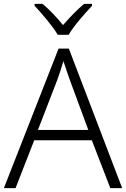

<svg xmlns="http://www.w3.org/2000/svg" viewBox="-20 -967 648 987"><path d="M277 -788H333C357 -831 416 -898 453 -937V-947H412C376 -917 336 -875 304 -838C274 -875 235 -917 199 -947H158V-937C195 -898 252 -831 277 -788ZM547 0H608L334 -717H281L0 0H60L156 -246H452ZM339 -556 434 -299H175L274 -555C283 -580 296 -618 306 -653C316 -622 332 -575 339 -556Z"/></svg>

Font: Noto Sans Meetei Mayek Light
Style: Regular
Weight: 300
Designer: Monotype Design Team and Neelakash Kshetrimayum
Foundry: Monotype Imaging Inc.
Version: Version 2.002